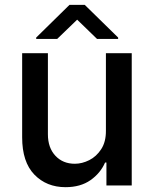

<svg xmlns="http://www.w3.org/2000/svg" viewBox="-20 -765 634 792"><path d="M416.9 -226.2V-545.5H523.4V0H419V-94.5H413.4Q394.5 -50.8 353.2 -21.8Q311.8 7.1 250.4 7.1Q171.9 7.1 121.6 -44.9Q71.4 -96.9 71.4 -198.5V-545.5H177.6V-211.3Q177.6 -155.5 208.5 -122.5Q239.3 -89.5 288.7 -89.5Q318.5 -89.5 348.2 -104.4Q377.8 -119.3 397.5 -149.7Q417.3 -180 416.9 -226.2ZM215.9 -604.4 298.3 -683.9 380.3 -604.4H467.3V-610.1L329.5 -745H266.7L129.3 -610.1V-604.4Z"/></svg>

Font: Inter UI Medium
Style: Regular
Weight: 500
Designer: Rasmus Andersson
Foundry: rsms
Version: 3.2;8d6f07862